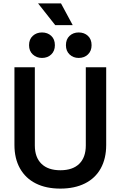

<svg xmlns="http://www.w3.org/2000/svg" viewBox="-20 -1096 711 1130"><path d="M335 14Q251 14 190.5 -16.5Q130 -47 97.5 -105Q65 -163 65 -243V-700H185V-240Q185 -170 224 -132Q263 -94 335 -94Q408 -94 446.5 -132Q485 -170 485 -240V-700H605V-243Q605 -163 573 -105Q541 -47 480 -16.5Q419 14 335 14ZM443 -755Q411 -755 389.5 -775.5Q368 -796 368 -830Q368 -865 389.5 -885Q411 -905 443 -905Q476 -905 497.5 -885Q519 -865 519 -830Q519 -796 497.5 -775.5Q476 -755 443 -755ZM227 -755Q195 -755 173 -775.5Q151 -796 151 -830Q151 -865 173 -885Q195 -905 227 -905Q260 -905 281.5 -885Q303 -865 303 -830Q303 -796 281.5 -775.5Q260 -755 227 -755ZM305 -948 204 -1076H339L408 -948Z"/></svg>

Font: Space Grotesk SemiBold
Style: Regular
Weight: 600
Designer: Florian Karsten
Foundry: Florian Karsten
Version: Version 2.000